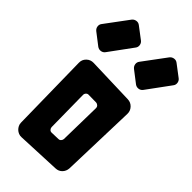

<svg xmlns="http://www.w3.org/2000/svg" viewBox="-375 -1245 1346 1346"><g transform="rotate(45 298.5 -571.5)"><path d="M525 -81Q523 -52 504 -32.5Q485 -13 456 -12L133 2Q118 3 104.5 -2.5Q91 -8 81 -17.5Q71 -27 64.5 -40Q58 -53 58 -68L48 -651Q47 -682 69 -703.5Q91 -725 122 -724L472 -713Q502 -712 522.5 -690Q543 -668 542 -638ZM256 -541Q245 -542 236.5 -533.5Q228 -525 228 -513L232 -197Q233 -185 241 -177Q249 -169 261 -170L325 -172Q336 -172 343.5 -180Q351 -188 352 -199L358 -511Q358 -523 350 -531Q342 -539 331 -540ZM128 -836Q117 -821 98.5 -818.5Q80 -816 65 -827L-22 -894Q-37 -906 -39.5 -924Q-42 -942 -31 -956L96 -1127Q107 -1141 125.5 -1144Q144 -1147 159 -1135L246 -1069Q260 -1058 262.5 -1040Q265 -1022 254 -1008ZM502 -836Q491 -821 472.5 -818.5Q454 -816 439 -827L352 -894Q337 -906 334.5 -924Q332 -942 343 -956L470 -1127Q481 -1141 499.5 -1144Q518 -1147 533 -1135L620 -1069Q634 -1058 636.5 -1040Q639 -1022 628 -1008Z"/></g></svg>

Font: d puntillas B to tiptoe
Style: Regular
Weight: 400
Designer: deFharo
Foundry: deFharo.com
Version: Version 1.001 2012